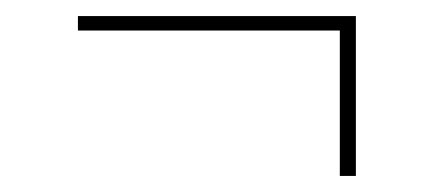

<svg xmlns="http://www.w3.org/2000/svg" viewBox="-20 -369 540 239"><path d="M403 -150V-331H77V-349H423V-150Z"/></svg>

Font: Iosevka Slab Thin
Style: Regular
Weight: 100
Monospace: yes
Designer: Belleve Invis
Foundry: Belleve Invis
Version: Version 11.1.0; ttfautohint (v1.8.3)